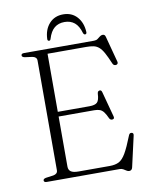

<svg xmlns="http://www.w3.org/2000/svg" viewBox="-95 -939 814 1027"><g transform="rotate(-10 311.5 -425.0)"><path d="M178.5 -359H373Q403.5 -359 415.2 -370.5Q427 -382 428.5 -416Q429 -423 431.2 -427Q433.5 -431 439.5 -432.5Q450.5 -435 454 -420L490.5 -284Q492.5 -277.5 490.8 -273.2Q489 -269 483 -268Q477.5 -267 473 -269.2Q468.5 -271.5 465.5 -277Q455 -300.5 445.5 -312.8Q436 -325 424 -329.2Q412 -333.5 394.5 -333.5H178.5ZM62.5 -689.5Q62.5 -694.5 66 -697.2Q69.5 -700 77.5 -700H458.5Q470.5 -700 478.2 -705.8Q486 -711.5 493 -717.2Q500 -723 508.5 -723Q515 -723 518.8 -719.5Q522.5 -716 524.5 -707L561.5 -568Q563 -562 560.8 -557.8Q558.5 -553.5 552.5 -552Q546.5 -551 541.2 -553.5Q536 -556 533 -563.5Q517.5 -600.5 505.2 -622.8Q493 -645 480 -656.2Q467 -667.5 450.5 -671Q434 -674.5 410.5 -674.5H201V-61.5Q201 -43 213.8 -34.2Q226.5 -25.5 255 -25.5H424.5Q454.5 -25.5 474.2 -35.5Q494 -45.5 512 -76.2Q530 -107 554.5 -169.5Q557 -175.5 560.5 -178Q564 -180.5 569 -180Q575.5 -179.5 578 -175.2Q580.5 -171 578.5 -163L541 2.5Q539 11 534.5 15Q530 19 522.5 19Q515.5 19 508.2 14.2Q501 9.5 493 4.8Q485 0 474 0H77.5Q69.5 0 66 -3Q62.5 -6 62.5 -10.5Q62.5 -19.5 77.5 -22.5L118 -28Q129.5 -30 135.8 -36Q142 -42 142 -52V-648Q142 -658 135.8 -664Q129.5 -670 118 -672L77.5 -677.5Q62.5 -680.5 62.5 -689.5ZM319.5 -826Q286.5 -826 264.5 -808Q242.5 -790 230.5 -750Q229 -745 226.8 -743.2Q224.5 -741.5 221 -741.5Q217.5 -741.5 215 -744.2Q212.5 -747 213 -753Q215 -804 243.8 -835.8Q272.5 -867.5 319.5 -867.5Q366 -867.5 394.5 -835.8Q423 -804 425.5 -753Q426 -747 423.2 -744.2Q420.5 -741.5 417 -741.5Q414.5 -741.5 412 -743.2Q409.5 -745 407 -750Q395.5 -790.5 373.5 -808.2Q351.5 -826 319.5 -826Z"/></g></svg>

Font: Fraunces ExtraLight
Style: Regular
Weight: 250
Version: Version 1.000;[b76b70a41]